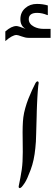

<svg xmlns="http://www.w3.org/2000/svg" viewBox="-20 -1004 281 984"><path d="M168 -412.1Q166 -358.9 165.3 -316.7Q164.6 -274.4 161.1 -245.1Q155.3 -182.1 137 -133.5Q118.7 -85 108.2 -68.8Q97.7 -52.7 90.8 -45.4Q83 -38.1 78.9 -40.5Q74.7 -43 75.7 -48.8Q75.7 -50.3 84.5 -93.3Q93.3 -136.2 95.5 -176.5Q97.7 -216.8 96.2 -290.3Q94.7 -363.8 99.6 -402.8Q102.5 -425.3 109.4 -449.7Q116.2 -474.1 125.2 -497.3Q134.3 -520.5 144 -541.5Q153.8 -562.5 162.1 -578.6Q168.9 -588.9 173.8 -586.7Q178.7 -584.5 178.2 -578.6Q177.2 -575.2 176 -563.7Q174.8 -552.2 173.6 -536.4Q172.4 -520.5 171.4 -502.4Q170.4 -484.4 169.7 -467Q168.9 -449.7 168.5 -435.1Q168 -420.4 168 -412.1ZM125.5 -810.1Q110.4 -810.1 90.8 -817.4Q71.3 -824.7 64.5 -824.7Q43.5 -824.7 7.3 -793.5V-842.8Q38.6 -870.6 64.5 -870.6Q73.7 -870.6 111.3 -856Q84.5 -870.6 84.5 -905.8Q84.5 -940.9 109.9 -962.9Q133.8 -983.9 169.4 -983.9Q198.7 -983.9 225.1 -976.1V-926.8H222.2Q195.8 -938 170.4 -938Q127.4 -938 127.4 -905.8Q127.4 -881.3 154.3 -867.2Q176.3 -856 203.1 -856H239.3V-810.1Z"/></svg>

Font: IranNastaliq
Style: Regular
Weight: 400
Designer: Hossein Zahedi
Version: Version 1.5